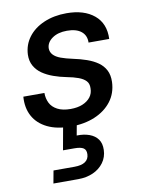

<svg xmlns="http://www.w3.org/2000/svg" viewBox="-86 -575 687 897"><g transform="rotate(-10 257.0 -126.5)"><path d="M221 12Q155 12 110 -10Q65 -32 43.5 -71.5Q22 -111 26 -164H126Q126 -138 136.5 -116.5Q147 -95 171.5 -82Q196 -69 234 -69Q267 -69 291 -79Q315 -89 328.5 -106.5Q342 -124 342 -148Q343 -170 331 -183Q319 -196 296 -204.5Q273 -213 241 -219Q210 -225 180.5 -235.5Q151 -246 128.5 -261.5Q106 -277 93 -300Q80 -323 81 -354Q83 -400 110 -436Q137 -472 184.5 -492.5Q232 -513 292 -513Q375 -513 423 -473Q471 -433 468 -360H370Q371 -394 347.5 -413Q324 -432 280 -432Q237 -432 210 -413Q183 -394 182 -366Q182 -348 194 -335Q206 -322 229 -313.5Q252 -305 285 -298Q319 -291 349 -280.5Q379 -270 401 -254.5Q423 -239 435 -216Q447 -193 446 -160Q444 -107 414.5 -68.5Q385 -30 335 -9Q285 12 221 12ZM94 260 105 200H204Q238 200 255.5 188Q273 176 274 153Q275 132 262 123.5Q249 115 219 115H165L187 -7H252L240 58Q274 57 300 66.5Q326 76 340 95.5Q354 115 353 146Q352 180 333 206Q314 232 282.5 246Q251 260 212 260Z"/></g></svg>

Font: DM Sans 17pt Medium
Style: Italic
Weight: 500
Italic angle: -10°
Version: Version 4.004;gftools[0.9.30]